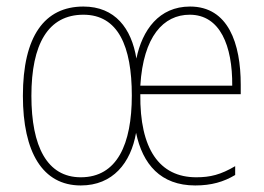

<svg xmlns="http://www.w3.org/2000/svg" viewBox="-20 -623 808 587"><path d="M561 -603C466 -603 415 -531 397 -444C382 -536 332 -603 235 -603C116 -603 50 -512 50 -330C50 -158 110 -56 227 -56C325 -56 380 -125 396 -217C416 -121 471 -56 577 -56C626 -56 664 -67 699 -88V-115C655 -89 623 -81 580 -81C467 -81 407 -168 409 -335H716V-364C716 -490 678 -603 561 -603ZM235 -578C341 -578 383 -482 383 -331C383 -182 338 -81 227 -81C124 -81 76 -175 76 -330C76 -488 127 -578 235 -578ZM560 -578C653 -578 691 -483 690 -361H409C418 -512 480 -578 560 -578Z"/></svg>

Font: Noto Sans Malayalam UI Condensed Thin
Style: Regular
Weight: 100
Width: 3
Designer: Jelle Bosma - Monotype Design Team
Foundry: Monotype Imaging Inc.
Version: Version 2.104